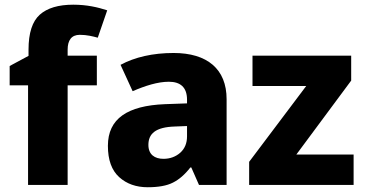

<svg xmlns="http://www.w3.org/2000/svg" viewBox="-20 -785 1549 815"><path d="M391.1 -548.8H267.1V-574.2C267.1 -613.8 283.2 -637.2 318.8 -637.2C349.6 -637.2 375 -630.4 395 -625L435.1 -741.2C394.5 -754.4 348.1 -765.1 291 -765.1C228 -765.1 180.7 -751 148.9 -722.7C117.2 -694.3 101.1 -645 101.1 -574.2V-547.9L21 -504.9V-422.9H99.1V0H267.1V-422.9H391.1Z M716.8 -560.1C628.9 -560.1 552.2 -542.5 491.7 -509.8L543 -397.9C596.2 -420.9 649.4 -438 696.8 -438C745.1 -438 773.9 -415 773.9 -361.8V-346.2L679.7 -342.8C521.5 -336.4 438 -281.7 438 -166C438 -106 454.1 -62 485.8 -33.2C517.6 -4.4 558.1 9.8 606.9 9.8C652.3 9.8 688 3.4 713.9 -9.8C739.7 -22.5 764.6 -43.9 788.1 -74.2H792L824.7 0H941.9V-363.8C941.9 -492.2 859.4 -560.1 716.8 -560.1ZM773.9 -250V-206.1C773.9 -176.8 764.2 -153.8 745.1 -136.7C725.6 -119.6 701.7 -110.8 673.8 -110.8C636.7 -110.8 609.9 -128.9 609.9 -169.9C609.9 -216.8 639.2 -245.6 723.1 -248Z M1481 -128.9H1237.8L1470.7 -442.9V-548.8H1051.8V-419.9H1279.8L1037.6 -98.1V0H1481Z"/></svg>

Font: Noto Reveo Sans
Style: Regular
Weight: 800
Designer: Monotype Design Team
Foundry: Monotype Imaging Inc.
Version: Version 2.007